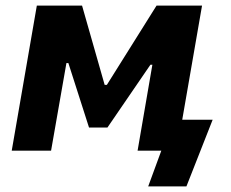

<svg xmlns="http://www.w3.org/2000/svg" viewBox="-20 -540 827 688"><path d="M22 0H163L218 -314H225L299 -83H365L519 -308H526L473 0H558L511 128H648L742 -111H633L704 -520H541L363 -236H355L274 -520H112Z"/></svg>

Font: Fixel Display 20240404
Style: Bold Italic
Weight: 700
Italic angle: -10°
Designer: AlfaBravo + MacPaw
Foundry: Kyrylo Tkachov, Marchela Mozhyna, Serhii Makarenko, Maria Weinstein, Zakhar Kryvoshyya
Version: Version 1.211;Glyphs 3.2 (3225)